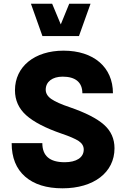

<svg xmlns="http://www.w3.org/2000/svg" viewBox="-20 -996 670 1021"><path d="M42 -234.9C42 -157.7 65.9 -98.6 113.3 -57.1C160.6 -15.6 227.1 5.4 312.5 5.4C478 5.4 588.9 -78.6 588.9 -207.5C588.9 -257.8 570.3 -299.8 532.7 -333C495.1 -366.2 434.6 -397 351.1 -425.8C305.7 -440.9 273.4 -455.6 253.4 -469.2C233.4 -482.9 223.1 -499.5 223.1 -519C223.1 -561.5 258.8 -588.4 313 -588.4C380.9 -588.4 418 -558.6 418 -500H580.6C580.6 -639.2 477.5 -726.6 317.9 -726.6C164.1 -726.6 59.6 -642.1 59.6 -516.1C59.6 -462.9 79.6 -418.9 119.1 -383.3C158.7 -347.7 221.7 -314.9 308.1 -285.2C350.1 -271 380.4 -257.8 398.4 -246.1C416.5 -233.9 425.3 -218.8 425.3 -200.7C425.3 -157.7 385.3 -133.3 324.2 -133.3C244.6 -133.3 205.1 -167 205.1 -234.9ZM205.6 -804.2H399.9L461.4 -976.1H348.1L303.2 -866.2L257.3 -976.1H144.5Z"/></svg>

Font: Estedad ExtraBold
Style: Regular
Weight: 800
Designer: Amin Abedi
Version: Version 7.3